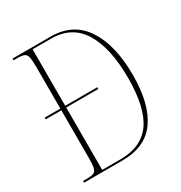

<svg xmlns="http://www.w3.org/2000/svg" viewBox="-168 -836 904 957"><g transform="rotate(-30 284.5 -357.0)"><path d="M40 0V-10H62Q88 -10 101 -15.5Q114 -21 118 -40Q122 -59 122 -99V-369H32V-379H122V-618Q122 -656 118 -674.5Q114 -693 101.5 -698.5Q89 -704 64 -704H40V-714H259Q388 -714 453.5 -615Q519 -516 519 -343Q519 -178 456.5 -89Q394 0 260 0ZM255 -10Q376 -10 433.5 -90.5Q491 -171 491 -343Q491 -514 433.5 -609Q376 -704 256 -704H150V-379H335V-369H150V-10Z"/></g></svg>

Font: Noto Serif Display Condensed Thin
Style: Regular
Weight: 100
Width: 3
Designer: Monotype Design Team
Foundry: Monotype Imaging Inc.
Version: Version 2.009